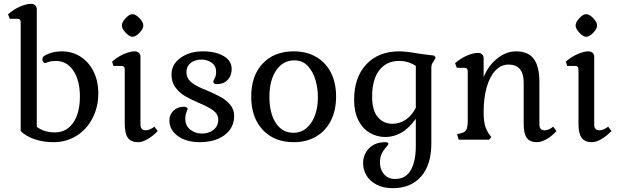

<svg xmlns="http://www.w3.org/2000/svg" viewBox="-20 -729 3223 1002"><path d="M88 -45V-611Q88 -622 84 -626.5Q80 -631 70 -631H31L22 -654Q48 -678 82 -693.5Q116 -709 143 -709Q156 -709 164 -701Q172 -693 172 -680V-67Q211 -38 266 -38Q327 -38 362 -88.5Q397 -139 397 -225Q397 -309 363 -360Q329 -411 272 -411Q247 -411 232.5 -405.5Q218 -400 215 -400Q210 -400 205.5 -406Q201 -412 201 -419Q201 -430 210 -437Q251 -461 302 -461Q357 -461 400.5 -433Q444 -405 468.5 -355.5Q493 -306 493 -242Q493 -170 462.5 -111.5Q432 -53 379 -20Q326 13 259 13Q206 13 160.5 -2.5Q115 -18 88 -45Z M616 -596Q616 -613 635.5 -634Q655 -655 671 -655Q688 -655 708 -634Q728 -613 728 -596Q728 -579 708 -558Q688 -537 671 -537Q656 -537 636 -558Q616 -579 616 -596ZM631 -83V-363Q631 -375 627 -380Q623 -385 613 -385H572L565 -407Q591 -431 624.5 -446Q658 -461 683 -461Q696 -461 704.5 -453.5Q713 -446 713 -434V-80Q713 -49 740 -49Q761 -49 786 -68L803 -45Q778 -19 750.5 -3Q723 13 701 13Q664 13 647.5 -9.5Q631 -32 631 -83Z M864 -101Q864 -131 885.5 -151.5Q907 -172 940 -172Q947 -172 953 -169Q959 -166 959 -161Q959 -158 953 -143.5Q947 -129 947 -109Q947 -72 973.5 -52Q1000 -32 1033 -32Q1071 -32 1095 -52Q1119 -72 1119 -104Q1119 -133 1093.5 -152Q1068 -171 1020 -191Q976 -210 946.5 -227Q917 -244 896 -272Q875 -300 875 -340Q875 -393 922 -427Q969 -461 1040 -461Q1105 -461 1147 -436.5Q1189 -412 1189 -369Q1189 -334 1168 -312Q1147 -290 1113 -290Q1093 -290 1093 -303Q1093 -307 1100.5 -321Q1108 -335 1108 -353Q1108 -385 1085 -401.5Q1062 -418 1033 -418Q996 -418 974.5 -400Q953 -382 953 -353Q953 -319 981 -297.5Q1009 -276 1060 -257Q1104 -238 1133 -222Q1162 -206 1182 -181.5Q1202 -157 1202 -124Q1202 -62 1152.5 -24.5Q1103 13 1022 13Q954 13 909 -18.5Q864 -50 864 -101Z M1291 -225Q1291 -334 1351 -397.5Q1411 -461 1513 -461Q1580 -461 1630 -432Q1680 -403 1707 -350Q1734 -297 1734 -225Q1734 -153 1706.5 -99Q1679 -45 1629 -16Q1579 13 1513 13Q1411 13 1351 -51.5Q1291 -116 1291 -225ZM1639 -223Q1639 -266 1627 -309.5Q1615 -353 1587.5 -383.5Q1560 -414 1516 -414Q1457 -414 1421.5 -362Q1386 -310 1386 -224Q1386 -138 1419.5 -87Q1453 -36 1511 -36Q1568 -36 1603.5 -87.5Q1639 -139 1639 -223Z M1875 123Q1875 77 1906 45Q1937 13 1991 13Q1999 13 2003 15.5Q2007 18 2007 22Q2007 26 1994.5 39.5Q1982 53 1972.5 72Q1963 91 1963 120Q1963 156 1984.5 180.5Q2006 205 2042 205Q2098 205 2124 158.5Q2150 112 2150 34V-109Q2113 -58 2073.5 -36Q2034 -14 1991 -14Q1947 -14 1909.5 -36Q1872 -58 1850 -102Q1828 -146 1828 -208Q1828 -325 1891.5 -393Q1955 -461 2064 -461Q2098 -461 2160 -450Q2170 -449 2196.5 -445Q2223 -441 2245 -439L2254 -428L2244 -411Q2237 -401 2234 -394Q2231 -387 2231 -375V20Q2231 131 2177.5 192Q2124 253 2031 253Q1980 253 1945 234.5Q1910 216 1892.5 186.5Q1875 157 1875 123ZM2150 -166V-385Q2111 -411 2063 -411Q1997 -411 1959.5 -362.5Q1922 -314 1922 -225Q1922 -152 1952 -117.5Q1982 -83 2028 -83Q2064 -83 2095.5 -103Q2127 -123 2150 -166Z M2713 -83V-299Q2713 -345 2693 -368.5Q2673 -392 2634 -392Q2595 -392 2565.5 -361Q2536 -330 2520 -274Q2504 -218 2504 -145Q2504 -103 2510.5 -77Q2517 -51 2533 -28L2544 -14L2533 0H2374L2365 -28L2382 -33Q2406 -37 2413.5 -51.5Q2421 -66 2421 -101V-355Q2421 -366 2417 -370.5Q2413 -375 2403 -375H2364L2355 -399Q2381 -423 2415 -438Q2449 -453 2475 -453Q2488 -453 2496 -445Q2504 -437 2504 -425V-326Q2527 -385 2574 -423Q2621 -461 2673 -461Q2736 -461 2765.5 -422Q2795 -383 2795 -299V-80Q2795 -49 2822 -49Q2844 -49 2867 -68L2884 -45Q2861 -19 2833 -3Q2805 13 2782 13Q2745 13 2729 -9.5Q2713 -32 2713 -83Z M2984 -596Q2984 -613 3003.5 -634Q3023 -655 3039 -655Q3056 -655 3076 -634Q3096 -613 3096 -596Q3096 -579 3076 -558Q3056 -537 3039 -537Q3024 -537 3004 -558Q2984 -579 2984 -596ZM2999 -83V-363Q2999 -375 2995 -380Q2991 -385 2981 -385H2940L2933 -407Q2959 -431 2992.5 -446Q3026 -461 3051 -461Q3064 -461 3072.5 -453.5Q3081 -446 3081 -434V-80Q3081 -49 3108 -49Q3129 -49 3154 -68L3171 -45Q3146 -19 3118.5 -3Q3091 13 3069 13Q3032 13 3015.5 -9.5Q2999 -32 2999 -83Z"/></svg>

Font: Kurale
Style: Regular
Weight: 400
Designer: Eduardo Rodriguez Tunni
Foundry: Eduardo Rodriguez Tunni
Version: Version 2.000